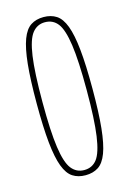

<svg xmlns="http://www.w3.org/2000/svg" viewBox="-91 -588 435 645"><g transform="rotate(-15 126.0 -265.0)"><path d="M29 -265Q29 -348 34.5 -401.5Q40 -455 51.5 -485.5Q63 -516 81.5 -528Q100 -540 126 -540Q152 -540 170.5 -528Q189 -516 200.5 -485.5Q212 -455 217.5 -401.5Q223 -348 223 -265Q223 -182 217.5 -128.5Q212 -75 200.5 -44.5Q189 -14 170.5 -2Q152 10 126 10Q100 10 81.5 -2Q63 -14 51.5 -44.5Q40 -75 34.5 -128.5Q29 -182 29 -265ZM49 -265Q49 -163 57 -107Q65 -51 82 -29.5Q99 -8 126 -8Q154 -8 170.5 -29.5Q187 -51 195 -107Q203 -163 203 -265Q203 -368 195 -423.5Q187 -479 170.5 -500.5Q154 -522 126 -522Q99 -522 82 -500.5Q65 -479 57 -423.5Q49 -368 49 -265Z"/></g></svg>

Font: Georama ExtraCondensed Thin
Style: Regular
Weight: 100
Width: 2
Designer: Jean-Baptiste Levee
Foundry: Production Type
Version: Version 1.001